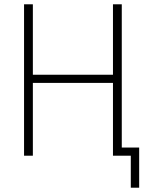

<svg xmlns="http://www.w3.org/2000/svg" viewBox="-20 -725 719 894"><path d="M589 149V0H507V-38H628V149ZM92 0V-705H133V-377H506V-705H547V0H506V-339H133V0Z"/></svg>

Font: Nunito Sans 10pt Condensed ExtraLight
Style: Regular
Weight: 250
Width: 3
Designer: Vernon Adams
Foundry: Vernon Adams
Version: Version 3.101;gftools[0.9.27]